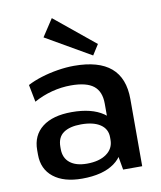

<svg xmlns="http://www.w3.org/2000/svg" viewBox="-89 -872 798 952"><g transform="rotate(-10 310.0 -396.0)"><path d="M422 -187V-338Q422 -399 386 -427.5Q350 -456 272 -456Q224 -456 176 -443.5Q128 -431 85 -407L68 -494Q98 -510 138 -522.5Q178 -535 221.5 -542Q265 -549 304 -549Q428 -549 489.5 -496.5Q551 -444 551 -338V0H455ZM248 9Q156 9 104 -32Q52 -73 52 -146V-169Q52 -243 104.5 -284Q157 -325 253 -325Q353 -325 411 -285.5Q469 -246 469 -173V-149Q469 -75 410.5 -33Q352 9 248 9ZM284 -60Q346 -60 382.5 -86Q419 -112 419 -156V-169Q419 -211 384.5 -234Q350 -257 288 -257Q231 -257 199.5 -235Q168 -213 168 -165V-154Q168 -109 198.5 -84.5Q229 -60 284 -60ZM440 -635 407 -583 180 -714 237 -801Z"/></g></svg>

Font: Pathway Extreme 28pt SemiBold
Style: Regular
Weight: 600
Designer: Eduardo Rodriguez Tunni
Foundry: Eduardo Rodriguez Tunni
Version: Version 1.001;gftools[0.9.26]